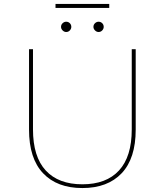

<svg xmlns="http://www.w3.org/2000/svg" viewBox="-20 -949 834 972"><path d="M127 -293V-700H147V-294Q147 -156 211.5 -86Q276 -16 397 -16Q518 -16 582.5 -86Q647 -156 647 -294V-700H667V-293Q667 -147 596 -72Q525 3 397 3Q269 3 198 -72Q127 -147 127 -293ZM453 -813Q453 -824 461 -831.5Q469 -839 479 -839Q490 -839 497.5 -831.5Q505 -824 505 -813Q505 -803 497.5 -795Q490 -787 479 -787Q469 -787 461 -795Q453 -803 453 -813ZM289 -813Q289 -824 297 -831.5Q305 -839 315 -839Q326 -839 333.5 -831.5Q341 -824 341 -813Q341 -803 333.5 -795Q326 -787 315 -787Q305 -787 297 -795Q289 -803 289 -813ZM261 -929H533V-909H261Z"/></svg>

Font: iiserrat Thin
Style: Regular
Weight: 100
Designer: Akira Ohta
Foundry: Akira Ohta
Version: Version 1.200;Glyphs 3.3.1 (3343)